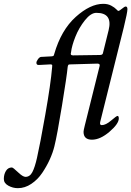

<svg xmlns="http://www.w3.org/2000/svg" viewBox="-140 -715 685 1002"><path d="M368 -383 229 -379Q222 -379 220 -378.5Q218 -378 216 -375Q214 -372 213 -364Q209 -320 183.5 -164Q158 -8 144 48Q136 81 120 116.5Q104 152 80.5 187Q57 222 23.5 244.5Q-10 267 -47 267Q-73 267 -96.5 254Q-120 241 -120 219Q-120 195 -109 177Q-98 159 -78 159Q-72 159 -46.5 183.5Q-21 208 -7 208Q16 208 29 183Q42 158 53 109Q68 44 96.5 -117.5Q125 -279 132 -364Q132 -369 132.5 -372.5Q133 -376 130.5 -377.5Q128 -379 123 -379L66 -376Q50 -374 50 -387Q50 -395 58 -406Q66 -417 74 -418L130 -421Q137 -422 139 -423.5Q141 -425 143 -433Q179 -558 255 -626.5Q331 -695 399 -695Q423 -695 440.5 -685.5Q458 -676 466.5 -667Q475 -658 477 -658Q483 -658 496.5 -669.5Q510 -681 516 -681Q525 -681 525 -667Q525 -650 506 -572L383 -79Q379 -62 391 -62Q412 -62 440 -86Q468 -110 473 -110Q480 -110 480 -97Q480 -69 431.5 -27.5Q383 14 340 14Q296 14 296 -27Q296 -34 302 -58L380 -371Q383 -383 368 -383ZM397 -437 427 -558Q449 -648 363 -648Q334 -648 303 -609Q272 -570 253.5 -523.5Q235 -477 231 -444Q231 -443 230.5 -440.5Q230 -438 229.5 -436.5Q229 -435 229.5 -432.5Q230 -430 231 -429Q232 -428 234.5 -427Q237 -426 241 -426L381 -428Q395 -428 397 -437Z"/></svg>

Font: EB Garamond 08
Style: Italic
Weight: 400
Italic angle: -14°
Version: Version 0.016